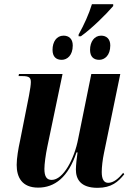

<svg xmlns="http://www.w3.org/2000/svg" viewBox="-20 -891 637 921"><path d="M357 -725V-717H368C420 -754 489 -822 523 -862V-871H421C406 -822 384 -774 357 -725ZM276 -604C302 -604 329 -625 329 -673C329 -705 310 -720 285 -720C251 -720 232 -690 232 -652C232 -619 249 -604 276 -604ZM456 -604C482 -604 509 -625 509 -673C509 -705 490 -720 465 -720C432 -720 412 -690 412 -652C412 -619 429 -604 456 -604ZM448 10C515 10 547 -19 576 -55L571 -62C550 -36 525 -14 499 -14C478 -14 468 -32 468 -66C468 -89 472 -125 479 -158L557 -536H418L355 -225C337 -130 284 -28 228 -28C204 -28 193 -44 193 -81C193 -104 199 -149 207 -187L280 -536H71L69 -526H87C121 -526 128 -518 128 -497C128 -485 125 -464 119 -432L76 -215C68 -179 60 -132 60 -100C60 -41 85 9 163 9C242 9 307 -40 347 -160H352C349 -144 344 -96 344 -78C344 -32 366 10 448 10Z"/></svg>

Font: Noto Serif Display Condensed
Style: Bold Italic
Weight: 700
Width: 3
Italic angle: -12°
Designer: Monotype Design Team
Foundry: Monotype Imaging Inc.
Version: Version 2.009